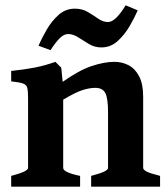

<svg xmlns="http://www.w3.org/2000/svg" viewBox="-20 -701 631 721"><path d="M322.3 0V-40.5Q357.4 -49.8 371.6 -56.9Q385.7 -64 385.7 -70.3V-279.8Q385.7 -332 375.5 -351.6Q365.2 -371.1 337.9 -371.1Q316.9 -371.1 290.8 -363Q264.6 -355 217.3 -326.7V-70.3Q217.3 -53.7 280.8 -40.5V0H22V-40.5Q85.4 -57.1 85.4 -70.3V-332.5Q85.4 -357.9 82.8 -370.1Q80.1 -382.3 66.9 -387.2Q53.7 -392.1 22 -395.5V-434.6Q73.2 -439.9 111.6 -447.5Q149.9 -455.1 188 -468.8L210 -446.8L215.3 -393.6Q276.4 -437 324 -452.9Q371.6 -468.8 409.7 -468.8Q438 -468.8 462.4 -456.3Q486.8 -443.8 502.2 -415Q517.6 -386.2 517.6 -337.4V-70.3Q517.6 -64 530 -57.1Q542.5 -50.3 581.1 -40.5V0ZM497.1 -662.1Q485.8 -635.7 467 -603.3Q448.2 -570.8 421.9 -546.9Q395.5 -522.9 360.4 -522.9Q335.4 -522.9 314.2 -535.6Q293 -548.3 273.7 -560.8Q254.4 -573.2 235.4 -573.2Q219.7 -573.2 203.4 -556.6Q187 -540 169.9 -512.7L124.5 -529.3Q136.2 -556.2 154.8 -588.6Q173.3 -621.1 199.7 -644.8Q226.1 -668.5 261.2 -668.5Q288.6 -668.5 309.6 -656Q330.6 -643.6 348.9 -630.9Q367.2 -618.2 385.3 -618.2Q400.4 -618.2 417.7 -635.5Q435.1 -652.8 451.7 -681.2Z"/></svg>

Font: Gentium Book Plus
Style: Bold
Weight: 700
Designer: Victor Gaultney, Annie Olsen, Iska Routamaa, Becca Hirsbrunner
Foundry: SIL International
Version: Version 6.101